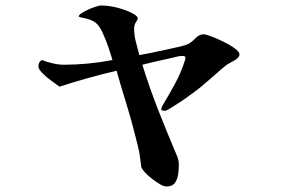

<svg xmlns="http://www.w3.org/2000/svg" viewBox="-20 -689 1040 700"><path d="M853 -491Q853 -484 848 -479Q843 -474 837 -470Q829 -465 820 -460.5Q811 -456 803 -450Q794 -443 785.5 -435.5Q777 -428 768 -420Q749 -404 731 -388Q713 -372 693 -357Q687 -353 671 -341Q655 -329 636 -316.5Q617 -304 601.5 -294.5Q586 -285 581 -285Q578 -285 573 -286Q568 -287 568 -291Q568 -295 570 -298.5Q572 -302 573 -305Q597 -345 618.5 -384.5Q640 -424 654 -468Q656 -474 656 -478Q656 -485 647 -485H643Q633 -485 621 -481.5Q609 -478 598 -476Q573 -471 548.5 -465Q524 -459 499 -453Q525 -369 557 -287.5Q589 -206 623 -126Q627 -117 629.5 -108.5Q632 -100 632 -89Q632 -73 629.5 -54Q627 -35 617.5 -22Q608 -9 586 -9Q578 -9 564 -17Q550 -25 534.5 -37Q519 -49 508 -61Q497 -73 495 -81Q494 -89 493 -96.5Q492 -104 491 -111Q489 -131 484 -151.5Q479 -172 474 -191Q459 -252 440.5 -311.5Q422 -371 405 -431Q353 -419 301 -404.5Q249 -390 197 -373Q189 -379 170 -392.5Q151 -406 135.5 -421.5Q120 -437 120 -447Q120 -454 123 -460.5Q126 -467 133 -470Q151 -463 172.5 -458Q194 -453 213 -453Q300 -453 390 -470Q385 -488 375 -517.5Q365 -547 352 -574Q339 -601 323 -610Q313 -616 301 -619.5Q289 -623 277 -625Q275 -626 272 -626.5Q269 -627 267 -629Q267 -634 277.5 -641Q288 -648 302.5 -654.5Q317 -661 330 -665Q343 -669 347 -669Q374 -669 401.5 -662.5Q429 -656 454 -645Q459 -643 470.5 -636Q482 -629 482 -622Q482 -618 475.5 -608Q469 -598 469 -585Q469 -560 475.5 -536Q482 -512 488 -488Q526 -495 562.5 -503Q599 -511 636 -519Q642 -521 648 -522.5Q654 -524 660 -526Q677 -533 691.5 -548.5Q706 -564 722 -564Q730 -564 751 -556Q772 -548 795.5 -536.5Q819 -525 836 -512.5Q853 -500 853 -491Z"/></svg>

Font: Kaisei HarunoUmi
Style: Bold
Weight: 700
Designer: Font-Kai, 金井和夫
Foundry: KAZUO KANAI
Version: Version 5.003